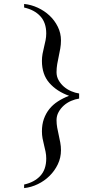

<svg xmlns="http://www.w3.org/2000/svg" viewBox="-20 -734 531 975"><path d="M381.8 -233.4Q361.8 -230.5 341.3 -221.7Q320.8 -212.9 304.4 -198.5Q288.1 -184.1 277.6 -165Q267.1 -146 267.1 -124Q267.1 -104.5 270.5 -85.7Q273.9 -66.9 278.3 -47.9Q282.7 -28.8 286.1 -9.8Q289.6 9.3 289.6 28.8Q289.6 66.9 273.7 100.1Q257.8 133.3 231.9 158.9Q206.1 184.6 172.4 200.9Q138.7 217.3 102.5 221.2V203.1Q154.8 191.4 184.8 158.9Q214.8 126.5 214.8 70.8Q214.8 53.2 211.4 36.4Q208 19.5 203.6 2.4Q199.2 -14.6 196 -31.7Q192.9 -48.8 192.9 -66.9Q192.9 -102.1 202.9 -130.1Q212.9 -158.2 230.7 -180.4Q248.5 -202.6 273.9 -219Q299.3 -235.4 330.6 -247.6Q268.1 -270 230.5 -313Q192.9 -356 192.9 -424.8Q192.9 -442.9 196 -460.2Q199.2 -477.5 203.6 -494.9Q208 -512.2 211.4 -529.5Q214.8 -546.9 214.8 -564Q214.8 -619.1 184.8 -651.6Q154.8 -684.1 102.5 -695.8V-713.9Q138.2 -710.4 171.9 -694.8Q205.6 -679.2 231.4 -655Q257.3 -630.9 273.4 -598.4Q289.6 -565.9 289.6 -528.8Q289.6 -507.8 286.1 -487.8Q282.7 -467.8 278.3 -448Q273.9 -428.2 270.5 -408.2Q267.1 -388.2 267.1 -367.2Q267.1 -345.2 277.6 -326.7Q288.1 -308.1 304.4 -293.9Q320.8 -279.8 341.3 -271Q361.8 -262.2 381.8 -259.3Z"/></svg>

Font: Simplified Naskh
Style: Regular
Weight: 400
Designer: SIL International
Foundry: Arabeyes
Version: 1.02_alpha